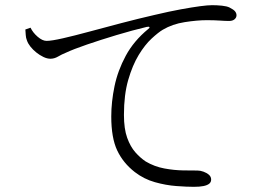

<svg xmlns="http://www.w3.org/2000/svg" viewBox="-20 -725 1040 742"><path d="M729 -3Q702 -3 661.5 -6Q621 -9 578.5 -21Q536 -33 501 -60Q456 -95 433 -143.5Q410 -192 410 -275Q410 -331 422.5 -391.5Q435 -452 466 -509.5Q497 -567 553 -613Q559 -617 557.5 -620Q556 -623 547 -621Q492 -608 430.5 -589.5Q369 -571 316.5 -553Q264 -535 234 -521Q219 -515 204.5 -506.5Q190 -498 175 -498Q162 -498 147.5 -505Q133 -512 120 -522.5Q107 -533 97.5 -545Q88 -557 84 -569Q80 -579 79.5 -589.5Q79 -600 78 -611L98 -618Q107 -599 125.5 -583Q144 -567 160 -567Q179 -567 223 -577Q267 -587 326 -603Q385 -619 450 -636Q515 -653 576 -667Q635 -681 679 -689Q723 -697 753 -701Q783 -705 800 -705Q819 -705 838 -703Q857 -701 867 -696Q883 -688 888.5 -681Q894 -674 894 -666Q894 -657 886.5 -650.5Q879 -644 865 -644Q851 -644 829.5 -645.5Q808 -647 779 -647Q742 -647 694 -639.5Q646 -632 609 -610Q592 -600 566 -576Q540 -552 516 -512.5Q492 -473 475.5 -416Q459 -359 459 -281Q459 -227 471.5 -192.5Q484 -158 503 -136.5Q522 -115 543 -101Q577 -81 615 -74Q653 -67 687.5 -66.5Q722 -66 743 -66Q754 -66 766.5 -61.5Q779 -57 787.5 -49.5Q796 -42 796 -31Q796 -21 788.5 -15Q781 -9 766.5 -6Q752 -3 729 -3Z"/></svg>

Font: Noto Serif HK ExtraLight Light
Style: Regular
Weight: 300
Version: Version 2.002-H1;hotconv 1.1.0;makeotfexe 2.6.0